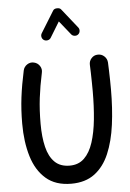

<svg xmlns="http://www.w3.org/2000/svg" viewBox="-67 -1070 793 1167"><g transform="rotate(-5 329.5 -487.0)"><path d="M157.7 -705.6Q180.2 -700.7 192.9 -681.4Q205.6 -662.1 200.2 -639.6Q183.1 -560.1 174.3 -488Q165.5 -416 165.5 -330.6Q165.5 -250 180.2 -189.7Q194.8 -129.4 228.8 -95.9Q262.7 -62.5 320.3 -62.5Q374 -62.5 408.7 -95.9Q443.4 -129.4 462.9 -189.2Q482.4 -249 490.5 -328.6Q498.5 -408.2 498.5 -501Q498.5 -524.9 498 -555.2Q497.6 -585.4 496.8 -614.3Q496.1 -643.1 495.1 -662.1Q494.1 -685.1 509.5 -702.1Q524.9 -719.2 547.9 -719.7Q570.8 -720.7 587.6 -705.3Q604.5 -689.9 606 -667Q606.9 -647.5 607.9 -618.2Q608.9 -588.9 609.4 -557.6Q609.9 -526.4 609.9 -501Q609.9 -386.7 596.7 -287.4Q583.5 -188 551.5 -112.5Q519.5 -37.1 463.1 5.4Q406.7 47.9 320.3 47.9Q224.6 47.9 166 -2.9Q107.4 -53.7 80.8 -141.6Q54.2 -229.5 54.2 -341.3Q54.2 -425.8 63.7 -502Q73.2 -578.1 91.8 -663.1Q96.7 -685.5 116.2 -698.2Q135.7 -710.9 157.7 -705.6ZM230 -836.9Q219.7 -843.3 216.8 -855.5Q213.9 -867.7 220.2 -878.4L301.3 -1009.8Q308.1 -1021.5 325.7 -1022Q343.3 -1022.5 350.6 -1012.7L444.3 -895Q452.1 -885.7 450.9 -872.8Q449.7 -859.9 439.9 -852.1Q430.7 -844.7 417.7 -846.2Q404.8 -847.7 397.5 -857.4L330.1 -941.4L272 -846.2Q265.6 -835.9 252.9 -833.3Q240.2 -830.6 230 -836.9Z"/></g></svg>

Font: Mikhak-DS2-FD SemiBold
Style: Regular
Weight: 600
Designer: Amin Abedi
Version: Version 3.2